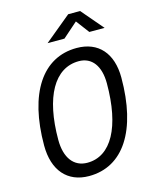

<svg xmlns="http://www.w3.org/2000/svg" viewBox="-132 -983 850 1078"><g transform="rotate(-15 293.0 -444.0)"><path d="M250.5 9.8C449.7 9.8 567.4 -171.4 567.4 -477.5C567.4 -619.6 493.2 -703.1 367.2 -703.1C168 -703.1 49.8 -523.9 49.8 -221.2C49.8 -76.2 124.5 9.8 250.5 9.8ZM260.3 -64.9C181.6 -64.9 134.8 -126.5 134.8 -231.4C134.8 -481 218.3 -628.4 359.9 -628.4C436 -628.4 480.5 -568.4 480.5 -467.3C480.5 -214.4 398.9 -64.9 260.3 -64.9ZM217.3 -771.5H315.4L402.3 -848.1L460 -771.5H548.8L440.4 -898.4H371.1Z"/></g></svg>

Font: Cascadia Code PL SemiLight
Style: Italic
Weight: 350
Italic angle: -10°
Monospace: yes
Designer: Aaron Bell
Foundry: Saja Typeworks
Version: Version 2404.023